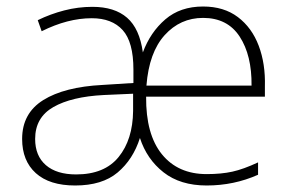

<svg xmlns="http://www.w3.org/2000/svg" viewBox="-20 -560 893 590"><path d="M604 -540Q668 -540 711 -507.5Q754 -475 775 -419.5Q796 -364 794 -294V-263H429Q428 -147 477.5 -86Q527 -25 615 -25Q660 -25 694 -32.5Q728 -40 773 -61V-23Q699 10 615 10Q534 10 482.5 -30.5Q431 -71 410 -136Q389 -70 341.5 -30Q294 10 211 10Q132 10 90 -28Q48 -66 48 -133Q48 -212 113 -252.5Q178 -293 295 -299L390 -305V-346Q390 -431 357 -467.5Q324 -504 262 -504Q188 -504 108 -464L96 -498Q135 -517 177.5 -528Q220 -539 264 -539Q332 -539 370.5 -505.5Q409 -472 419 -399Q442 -461 488 -500.5Q534 -540 604 -540ZM604 -505Q534 -505 486 -452Q438 -399 430 -297H753Q754 -390 716.5 -447.5Q679 -505 604 -505ZM299 -268Q200 -263 144 -231Q88 -199 88 -133Q88 -81 121 -52.5Q154 -24 214 -24Q301 -24 344.5 -77.5Q388 -131 389 -219V-272Z"/></svg>

Font: Noto Sans Arabic UI XLt
Style: Regular
Weight: 200
Designer: Monotype Design Team, Nadine Chahine and Nizar Qandah
Foundry: Monotype Imaging Inc.
Version: Version 2.010; ttfautohint (v1.8.4.7-5d5b)